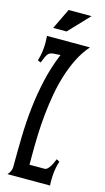

<svg xmlns="http://www.w3.org/2000/svg" viewBox="-128 -871 500 913"><g transform="rotate(15 122.5 -414.5)"><path d="M233.9 -683.6Q204.6 -650.4 183.3 -608.2Q162.1 -565.9 147.2 -518.6Q132.3 -471.2 123.3 -420.2Q114.3 -369.1 109.1 -318.4Q104 -267.6 102.3 -219Q100.6 -170.4 100.6 -127.9V-70.3H175.3Q182.6 -70.3 189.5 -77.1Q196.3 -84 202.1 -93.5Q208 -103 212.2 -113Q216.3 -123 218.8 -128.9L233.9 -121.1Q226.6 -99.1 223.1 -75.7Q219.7 -52.2 219.7 -28.8Q219.7 -21.5 219.7 -14.2Q219.7 -6.8 220.7 0H10.7Q28.8 -18.1 28.8 -42Q28.8 -115.2 30.5 -187.7Q32.2 -260.3 40 -331.5Q47.9 -402.8 63.7 -473.1Q79.6 -543.5 107.9 -612.3Q85.9 -611.3 73.2 -610.1Q60.5 -608.9 53 -603.5Q45.4 -598.1 39.8 -586.4Q34.2 -574.7 25.9 -553.7L10.7 -560.1Q23.9 -602.5 23.9 -649.9Q23.9 -666.5 22.5 -683.6ZM89.8 -829.1H202.6L106.9 -728H41Z"/></g></svg>

Font: XAYAX
Style: Regular
Weight: 400
Designer: Peter Wiegel
Foundry: Peter Wiegel
Version: Version 1.000 2009 initial release